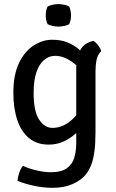

<svg xmlns="http://www.w3.org/2000/svg" viewBox="-20 -701 568 942"><path d="M476.5 -450Q460 -435 454.2 -408.8Q448.5 -382.5 448.5 -353V-53.5Q448.5 3 443.2 42Q438 81 427.5 108Q417 135 401.5 154.5Q378 183.5 336.2 202Q294.5 220.5 238.5 220.5Q192.5 220.5 146.5 210.5Q100.5 200.5 66.5 186.5Q67 168 74.2 146.8Q81.5 125.5 92.5 112.5Q124 127.5 162 135.8Q200 144 229 144Q281 144 308 124.5Q335 105 344.5 72.5Q354 40 354 1V-370.5Q354 -417 372.8 -453.5Q391.5 -490 438.5 -500.5Q451 -493 462 -478.2Q473 -463.5 476.5 -450ZM45.5 -245.5Q45.5 -334.5 73.5 -392.2Q101.5 -450 145.2 -478Q189 -506 235.5 -506Q278.5 -506 310.2 -493.2Q342 -480.5 365.2 -460.8Q388.5 -441 406 -420L393 -336Q367 -375.5 328.2 -401.2Q289.5 -427 250.5 -427Q221 -427 197 -407.5Q173 -388 159 -347.8Q145 -307.5 145 -245Q145 -154 172.2 -113.8Q199.5 -73.5 237.5 -73.5Q278.5 -73.5 316.2 -100.2Q354 -127 375 -167.5L389.5 -91Q376 -68.5 351.2 -45.8Q326.5 -23 292.8 -7.2Q259 8.5 218.5 8.5Q161 8.5 122.5 -23.2Q84 -55 64.8 -112.2Q45.5 -169.5 45.5 -245.5ZM204.5 -626Q204.5 -650.5 213.5 -669Q222.5 -674 237.5 -677.5Q252.5 -681 266.5 -681Q279.5 -681 295.8 -677.5Q312 -674 319.5 -669Q323.5 -660.5 326 -648.2Q328.5 -636 328.5 -626Q328.5 -601 319.5 -582.5Q312.5 -577.5 296 -574Q279.5 -570.5 266.5 -570.5Q252.5 -570.5 237.2 -574Q222 -577.5 213.5 -582.5Q204.5 -601 204.5 -626Z"/></svg>

Font: Signika Negative Light
Style: Regular
Weight: 400
Version: Version 2.001